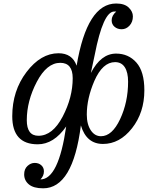

<svg xmlns="http://www.w3.org/2000/svg" viewBox="-20 -797 879 1078"><path d="M195.8 -34.7Q275.4 -34.7 331.8 -142.3Q388.2 -250 388.2 -357.9Q388.2 -444.3 318.4 -444.3Q242.7 -444.3 186.5 -337.2Q130.4 -230 130.4 -122.1Q130.4 -34.7 195.8 -34.7ZM546.9 -32.2Q609.4 -32.2 654.3 -127.9Q699.2 -223.6 699.2 -338.4Q699.2 -390.6 680.7 -419.4Q662.1 -448.2 626 -448.2Q556.2 -448.2 509.8 -342.8Q467.3 -244.1 467.3 -153.8Q467.3 -98.1 490.7 -64Q512.7 -32.2 546.9 -32.2ZM351.6 -86.9Q281.7 13.2 191.9 13.2Q48.8 13.2 48.8 -144.5Q48.8 -287.1 128.9 -392.6Q209 -498 308.6 -498Q385.7 -498 410.2 -428.2Q468.8 -777.3 632.3 -777.3Q679.2 -777.3 702.6 -754.6Q726.1 -731.9 726.1 -705.1Q726.1 -673.8 707.3 -653.3Q688.5 -632.8 663.1 -632.8Q639.6 -632.8 623.3 -646.5Q606.9 -660.2 606.9 -683.1Q606.9 -709.5 632.8 -732.4H621.6Q559.1 -732.4 511.7 -488.3L498 -424.3Q494.1 -405.3 490.2 -387.2Q546.4 -496.1 631.8 -496.1Q701.2 -496.1 745.8 -445.8Q790.5 -395.5 790.5 -290Q790.5 -165 721.2 -76.9Q651.9 11.2 558.1 11.2Q465.3 11.2 434.1 -92.8Q389.2 260.3 222.2 260.3Q168.5 260.3 142.1 238.3Q115.7 216.3 115.7 182.1Q115.7 151.9 134.3 134.8Q152.8 117.7 174.8 117.7Q197.3 117.7 211.9 130.9Q226.6 144 226.6 165Q226.6 190.9 207 210.4Q308.6 210.4 351.6 -86.9Z"/></svg>

Font: Munson
Style: Italic
Weight: 400
Italic angle: -12°
Designer: Paul James MIller
Foundry: High-Logic / Made with FontCreator
Version: Version 2.10;May 5, 2019;FontCreator 11.5.0.2430 64-bit